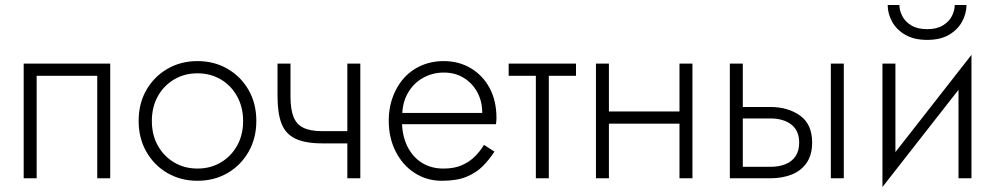

<svg xmlns="http://www.w3.org/2000/svg" viewBox="-20 -715 3996 770"><path d="M422 -460H75V0H127V-411H370V0H422Z M536 -230Q536 -161 567 -106.5Q598 -52 651.5 -21Q705 10 772 10Q839 10 892.5 -21Q946 -52 977 -106.5Q1008 -161 1008 -230Q1008 -300 977 -354Q946 -408 892.5 -439Q839 -470 772 -470Q705 -470 651.5 -439Q598 -408 567 -354Q536 -300 536 -230ZM589 -230Q589 -286 613 -329Q637 -372 678.5 -396.5Q720 -421 772 -421Q824 -421 865.5 -396.5Q907 -372 931 -328.5Q955 -285 955 -230Q955 -174 931 -131Q907 -88 865.5 -63.5Q824 -39 772 -39Q720 -39 678.5 -63.5Q637 -88 613 -131Q589 -174 589 -230Z M1273 -140H1410V-189H1273ZM1373 -460V0H1425V-460ZM1145 -460H1093V-328Q1093 -261 1109 -219.5Q1125 -178 1164.5 -159Q1204 -140 1273 -140V-189Q1225 -189 1197 -202.5Q1169 -216 1157 -246.5Q1145 -277 1145 -328Z M1572 -217H1969Q1970 -223 1970.5 -229.5Q1971 -236 1971 -242Q1971 -311 1943.5 -362Q1916 -413 1868 -441.5Q1820 -470 1760 -470Q1705 -470 1660 -447.5Q1615 -425 1586 -384.5Q1557 -344 1545 -291Q1542 -276 1540.5 -261.5Q1539 -247 1539 -231Q1539 -162 1567 -107Q1595 -52 1643.5 -21Q1692 10 1752 10Q1813 10 1852 -6.5Q1891 -23 1917 -49.5Q1943 -76 1963 -107L1921 -134Q1906 -109 1884.5 -87.5Q1863 -66 1832.5 -52.5Q1802 -39 1758 -39Q1709 -39 1671.5 -62.5Q1634 -86 1613 -129.5Q1592 -173 1592 -231L1593 -249Q1593 -303 1616 -342.5Q1639 -382 1677 -403Q1715 -424 1760 -424Q1805 -424 1839.5 -403Q1874 -382 1894 -345.5Q1914 -309 1914 -262H1572Z M2020 -460V-411H2290V-460ZM2129 -446V0H2181V-446Z M2401 -219H2737V-268H2401ZM2705 -460V0H2757V-460ZM2370 -460V0H2422V-460Z M3312 -460V0H3364V-460ZM2907 -460V0H2959V-460ZM2936 -240H3069Q3122 -240 3153.5 -215.5Q3185 -191 3185 -143Q3185 -110 3170.5 -88.5Q3156 -67 3130 -56.5Q3104 -46 3069 -46H2936V0H3069Q3117 0 3155 -15Q3193 -30 3215 -62Q3237 -94 3237 -143Q3237 -217 3188.5 -251.5Q3140 -286 3069 -286H2936Z M3871 -415 3876 -495 3524 -45 3519 35ZM3571 -460H3519V35L3571 -39ZM3876 -495 3824 -421V0H3876ZM3540 -695Q3540 -661 3557.5 -628.5Q3575 -596 3610.5 -575.5Q3646 -555 3698 -555Q3751 -555 3786 -575.5Q3821 -596 3838.5 -628.5Q3856 -661 3856 -695H3809Q3809 -674 3798 -651.5Q3787 -629 3762 -613.5Q3737 -598 3698 -598Q3659 -598 3634 -613.5Q3609 -629 3598 -651.5Q3587 -674 3587 -695Z"/></svg>

Font: Jost Light
Style: Regular
Weight: 300
Version: Version 3.710